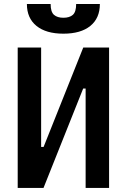

<svg xmlns="http://www.w3.org/2000/svg" viewBox="-20 -928 626 948"><path d="M67.4 0V-693.4H183.1V-202.6H195.3L391.1 -693.4H518.6V0H402.8V-490.7H390.6L194.8 0ZM293 -761.7Q207.5 -761.7 160.2 -800Q112.8 -838.4 112.8 -908.2H230Q230 -869.1 246.6 -854.7Q263.2 -840.3 293 -840.3Q323.2 -840.3 339.6 -854.7Q356 -869.1 356 -908.2H473.1Q473.1 -838.4 426 -800Q378.9 -761.7 293 -761.7Z"/></svg>

Font: Cascadia Mono NF SemiBold
Style: Regular
Weight: 600
Monospace: yes
Designer: Aaron Bell
Foundry: Saja Typeworks
Version: Version 2404.023; ttfautohint (v1.8.4)